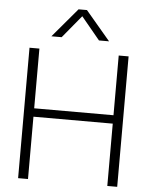

<svg xmlns="http://www.w3.org/2000/svg" viewBox="-61 -976 802 1025"><g transform="rotate(5 340.5 -463.0)"><path d="M318 -926H363L495 -770H441L341 -891L241 -770H186ZM75 -699H128V-379H553V-699H606V0H553V-334H128V0H75Z"/></g></svg>

Font: Prompt ExtraLight
Style: Regular
Weight: 275
Designer: Katatrad Team
Foundry: CadsonDemak
Version: Version 1.000